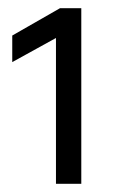

<svg xmlns="http://www.w3.org/2000/svg" viewBox="-20 -842 290 470"><path d="M179 -392H117V-749L10 -690V-755L127 -822H179Z"/></svg>

Font: Hind Colombo
Style: Regular
Weight: 400
Designer: Jyotish Sonowal, Aditi Pimprikar
Foundry: Indian Type Foundry
Version: Version 1.000;PS 1.0;hotconv 1.0.86;makeotf.lib2.5.63406; tt